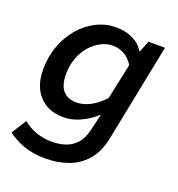

<svg xmlns="http://www.w3.org/2000/svg" viewBox="-129 -610 858 923"><g transform="rotate(20 300.0 -148.5)"><path d="M204 206Q140 206 92 188.5Q44 171 9 144L57 68Q86 93 125 106.5Q164 120 203 120Q240 120 272 110Q304 100 327.5 75.5Q351 51 362 8L383 -80H379Q347 -50 304 -30Q261 -10 217 -10Q139 -10 93.5 -59Q48 -108 48 -193Q48 -259 69 -315.5Q90 -372 126.5 -414Q163 -456 210 -479.5Q257 -503 310 -503Q360 -503 397 -484.5Q434 -466 452 -434H456L478 -491H563L463 8Q449 80 411 124Q373 168 319.5 187Q266 206 204 206ZM252 -98Q287 -98 323 -117Q359 -136 391 -171L430 -354Q409 -386 382.5 -400.5Q356 -415 325 -415Q294 -415 264 -399.5Q234 -384 210 -356Q186 -328 172.5 -290.5Q159 -253 159 -210Q159 -152 183.5 -125Q208 -98 252 -98Z"/></g></svg>

Font: Source Code Pro SemiBold
Style: Italic
Weight: 600
Italic angle: -11°
Monospace: yes
Designer: Paul D. Hunt, Teo Tuominen
Foundry: Adobe Systems Incorporated
Version: Version 1.016;hotconv 1.0.116;makeotfexe 2.5.65601